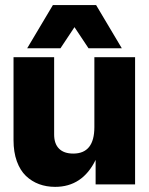

<svg xmlns="http://www.w3.org/2000/svg" viewBox="-20 -725 586 755"><path d="M196.8 9.8Q162.6 9.8 133.5 -1Q104.5 -11.7 81.8 -33.4Q59.1 -55.2 46.1 -91.1Q33.2 -127 33.2 -173.8V-500H192.9V-195.8Q192.9 -159.7 212.2 -140.4Q231.4 -121.1 268.1 -121.1Q351.1 -121.1 351.1 -225.1V-500H511.2V0H356V-96.2Q304.2 9.8 196.8 9.8ZM86.9 -535.2 188 -705.1H357.9L459 -535.2H328.1L272.9 -618.2L217.8 -535.2Z"/></svg>

Font: TASA Orbiter Display Black
Style: Regular
Weight: 900
Designer: Weizhong Zhang
Version: Version 1.000;Glyphs 3.1.2 (3151)